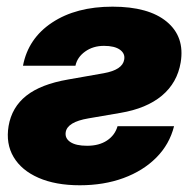

<svg xmlns="http://www.w3.org/2000/svg" viewBox="-20 -546 582 579"><path d="M49.3 -347.7Q64.9 -430.2 137.2 -478Q209.5 -525.9 319.3 -525.9Q428.2 -525.9 482.9 -480.5Q537.6 -435.1 524.9 -357.9Q514.6 -296.4 468.3 -257.6Q421.9 -218.8 343.3 -205.6L246.6 -189Q183.1 -178.2 178.2 -147.5Q175.3 -128.9 192.1 -117.7Q209 -106.4 242.7 -106.4Q278.8 -106.4 302.7 -122.3Q326.7 -138.2 334.5 -165.5H504.9Q491.2 -110.8 451.4 -70.8Q411.6 -30.8 352.3 -9Q293 12.7 220.7 12.7Q147.5 12.7 96.2 -9.8Q44.9 -32.2 21 -72.5Q-2.9 -112.8 5.9 -166Q15.6 -222.7 59.3 -257.3Q103 -292 185.1 -306.2L293 -325.2Q349.6 -335.4 354.5 -366.2Q357.9 -384.3 341.8 -396Q325.7 -407.7 293.5 -407.7Q260.7 -407.7 236.8 -390.6Q212.9 -373.5 207.5 -347.7Z"/></svg>

Font: Inter Display Extra Bold
Style: Italic
Weight: 800
Italic angle: -9.39999°
Designer: Rasmus Andersson
Foundry: rsms
Version: Version 4.000;git-4fc901f